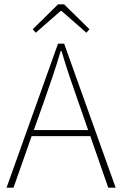

<svg xmlns="http://www.w3.org/2000/svg" viewBox="-20 -860 560 880"><path d="M258 -810H262L376 -710L390 -726L274 -840H246L130 -726L144 -710L258 -810ZM476 0H510L274 -660H246L10 0H42L125 -236H394L476 0ZM135 -264 182 -396C210 -476 234 -544 258 -626H262C286 -544 310 -476 338 -396L384 -264H135Z"/></svg>

Font: Assistant ExtraLight
Style: Regular
Weight: 275
Designer: Hebrew By Ben Nathan, Latin by Paul Hunt
Version: Version 2.001;PS 002.001;hotconv 1.0.88;makeotf.lib2.5.64775